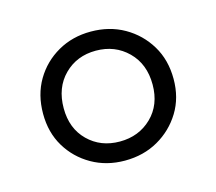

<svg xmlns="http://www.w3.org/2000/svg" viewBox="-61 -802 548 486"><g transform="rotate(-15 213.0 -559.0)"><path d="M212 -390Q164 -390 125.5 -412Q87 -434 64.5 -471.5Q42 -509 42 -558Q42 -608 64.5 -646Q87 -684 125.5 -706Q164 -728 212 -728Q261 -728 299.5 -706Q338 -684 361 -646Q384 -608 384 -558Q384 -509 361 -471.5Q338 -434 299.5 -412Q261 -390 212 -390ZM212 -440Q262 -440 295.5 -472.5Q329 -505 329 -558Q329 -612 295.5 -645Q262 -678 212 -678Q162 -678 129 -645Q96 -612 96 -558Q96 -505 129 -472.5Q162 -440 212 -440Z"/></g></svg>

Font: Poltawski Nowy Medium
Style: Regular
Weight: 500
Version: Version 1.001;gftools[0.9.25]